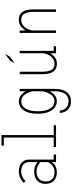

<svg xmlns="http://www.w3.org/2000/svg" viewBox="802 -1592 995 2640"><g transform="rotate(-90 1300.0 -272.5)"><path d="M248.5 11Q176 11 133.5 -30.2Q91 -71.5 91 -145Q91 -197.5 114 -232Q137 -266.5 175.2 -283.5Q213.5 -300.5 258.5 -300.5Q307 -300.5 342.5 -284Q378 -267.5 391 -253.5V-360.5Q391 -406.5 372.8 -432.5Q354.5 -458.5 324.8 -469.2Q295 -480 261 -480Q230.5 -480 203.8 -469.2Q177 -458.5 157.2 -444Q137.5 -429.5 128.5 -419L105.5 -445.5Q117 -458 139.5 -473.5Q162 -489 194 -500.5Q226 -512 266 -512Q305 -512 341.5 -497.5Q378 -483 401.5 -451.2Q425 -419.5 425 -368V-32H495V0H391V-60Q384.5 -46.5 366.2 -29.8Q348 -13 318.5 -1Q289 11 248.5 11ZM252 -21Q294.5 -21 322.8 -37.5Q351 -54 367.5 -75Q384 -96 391 -109V-214Q381.5 -225.5 361 -238Q340.5 -250.5 313.8 -259.5Q287 -268.5 259 -268.5Q223.5 -268.5 193.2 -255.8Q163 -243 144.2 -215.8Q125.5 -188.5 125.5 -145Q125.5 -82 158.5 -51.5Q191.5 -21 252 -21Z M597.5 0V-32H728V-718H617.5V-750H762V-32H898V0Z M1224 11Q1182 11 1143.5 -16.5Q1105 -44 1080.5 -101.8Q1056 -159.5 1056 -251Q1056 -342.5 1079.5 -399.8Q1103 -457 1140.5 -484Q1178 -511 1219.5 -511Q1270 -511 1306.8 -484.2Q1343.5 -457.5 1364.5 -417V-500H1397.5V-20Q1397.5 87 1353.5 146Q1309.5 205 1227 205Q1170.5 205 1135 181Q1099.5 157 1083 121.5Q1066.5 86 1066.5 52H1099.5Q1099.5 66 1105.8 86Q1112 106 1126.5 125.8Q1141 145.5 1165.5 158.8Q1190 172 1227 172Q1274.5 172 1305 147.8Q1335.5 123.5 1350 82.8Q1364.5 42 1364.5 -8V-86.5Q1344 -44.5 1308.5 -16.8Q1273 11 1224 11ZM1090 -251Q1090 -170 1109.2 -119.5Q1128.5 -69 1160.2 -45.5Q1192 -22 1229 -22Q1267.5 -22 1295.2 -45.8Q1323 -69.5 1340.2 -106.5Q1357.5 -143.5 1364.5 -183.5V-325.5Q1357 -362.5 1339.2 -397.5Q1321.5 -432.5 1293.2 -455.2Q1265 -478 1226.5 -478Q1189.5 -478 1158.2 -455.5Q1127 -433 1108.5 -383.2Q1090 -333.5 1090 -251Z M1741 12Q1670 12 1634.8 -36.5Q1599.5 -85 1599.5 -190.5V-500H1633V-198Q1633 -106.5 1658.5 -63.8Q1684 -21 1744.5 -21Q1779 -21 1809.2 -40.8Q1839.5 -60.5 1860 -94.5Q1880.5 -128.5 1887.5 -171.5V-500H1920.5V-32H1983.5V0H1887.5V-81Q1866 -40.5 1829 -14.2Q1792 12 1741 12ZM1751.5 -569 1786 -634.5 1879.5 -700 1840 -634.5Z M2167 0V-500H2200.5V-416.5Q2221.5 -458 2258.8 -485Q2296 -512 2348 -512Q2419 -512 2454.5 -463.5Q2490 -415 2490 -309.5V0H2456.5V-302Q2456.5 -393.5 2430.8 -436.2Q2405 -479 2344.5 -479Q2308.5 -479 2277.5 -457.8Q2246.5 -436.5 2226 -400.5Q2205.5 -364.5 2200.5 -319V0Z"/></g></svg>

Font: Trispace SemiCondensed Thin
Style: Regular
Weight: 100
Width: 4
Designer: Tyler Finck
Foundry: Etcetera Type Company
Version: Version 1.210; ttfautohint (v1.8.3)